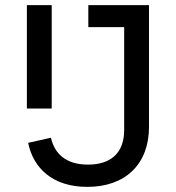

<svg xmlns="http://www.w3.org/2000/svg" viewBox="-20 -718 687 750"><path d="M321 12C470 12 562 -77 562 -222V-698H325V-612H465V-210C465 -117 409 -75 324 -75C237 -75 193 -118 179 -180L90 -160C110 -61 186 12 321 12ZM85 -294H182V-698H85Z"/></svg>

Font: IBM Plex Thai Text
Style: Regular
Weight: 450
Designer: Mike Abbink, Paul van der Laan, Pieter van Rosmalen, Ben Mitchell, Mark Frömberg
Foundry: Bold Monday
Version: Version 1.0